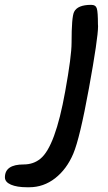

<svg xmlns="http://www.w3.org/2000/svg" viewBox="-31 -707 444 793"><path d="M-10.7 25.4Q-10.7 -27.8 66.9 -27.8Q106.9 -27.8 135.7 -51.3Q197.3 -101.1 238.3 -329.6Q264.6 -474.6 264.6 -530.8Q264.6 -636.7 274.9 -657.7Q289.1 -687 345.7 -687Q364.7 -687 369.1 -671.4Q373.5 -655.8 373.5 -607.4L374 -598.6Q374 -549.3 336.4 -342.8Q298.8 -136.2 271.7 -72.3Q244.6 -8.3 196.8 29.1Q148.9 66.4 89.8 66.4H80.6Q39.1 66.4 14.2 55.7Q-10.7 44.9 -10.7 25.4Z"/></svg>

Font: Averia Sans Libre
Style: Italic
Weight: 400
Italic angle: -7.90001°
Version: Version 1.002